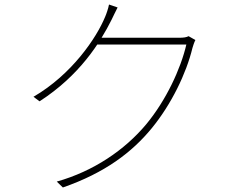

<svg xmlns="http://www.w3.org/2000/svg" viewBox="-20 -806 1040 849"><path d="M844 -629 814 -646C804 -641 793 -639 770 -639C739 -639 454 -639 418 -639L400 -609H804C779 -501 714 -362 627 -257C532 -143 394 -49 231 -3L258 23C445 -42 564 -133 651 -239C738 -345 804 -482 831 -594C833 -601 839 -620 844 -629ZM500 -773 462 -786C459 -769 450 -743 445 -732C407 -639 298 -477 128 -378L155 -358C333 -473 423 -618 473 -718C481 -734 491 -756 500 -773Z"/></svg>

Font: Source Han Sans JP VF
Style: Regular
Weight: 250
Designer: Ryoko NISHIZUKA 西塚涼子 (kana, bopomofo & ideographs); Paul D. Hunt (Latin, Greek & Cyrillic); Sandoll Communications 산돌커뮤니
Foundry: Adobe
Version: Version 2.004;hotconv 1.0.118;makeotfexe 2.5.65603